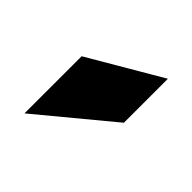

<svg xmlns="http://www.w3.org/2000/svg" viewBox="-37 -818 392 392"><g transform="rotate(-45 159.0 -621.5)"><path d="M31 -700H196L288 -543H161Z"/></g></svg>

Font: Epunda Sans ExtraBold
Style: Regular
Weight: 800
Designer: Simon Atzbach
Foundry: typofactur
Version: Version 2.204; ttfautohint (v1.8.4.7-5d5b)